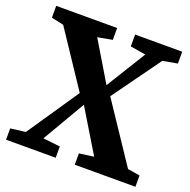

<svg xmlns="http://www.w3.org/2000/svg" viewBox="-131 -871 989 998"><g transform="rotate(20 364.0 -371.5)"><path d="M89 -73 283 -359 80.5 -663 13 -677.5V-743H350V-677.5L269 -662.5L399.5 -445L534.5 -663.5L449.5 -677.5V-743H710V-677.5L629 -663L437.5 -397.5L654 -73.5L721.5 -62.5V0H386V-62.5L466.5 -73.5L324 -309L186 -73L280.5 -62.5V0H6V-62.5Z"/></g></svg>

Font: Merriweather 20pt ExtraBold
Style: Regular
Weight: 800
Version: Version 2.100